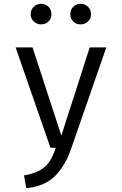

<svg xmlns="http://www.w3.org/2000/svg" viewBox="-20 -776 640 1008"><path d="M354 3Q323 94 269 148Q215 202 118 212L106 145Q159 136 190.5 117.5Q222 99 240 71.5Q258 44 273 0H245L62 -527H151L302 -64L451 -527H538ZM141 -701Q141 -725 157 -740.5Q173 -756 196 -756Q219 -756 234.5 -740.5Q250 -725 250 -701Q250 -678 234.5 -663Q219 -648 196 -648Q173 -648 157 -663.5Q141 -679 141 -701ZM349 -701Q349 -725 364.5 -740.5Q380 -756 403 -756Q426 -756 442 -740.5Q458 -725 458 -701Q458 -679 442 -663.5Q426 -648 403 -648Q380 -648 364.5 -663Q349 -678 349 -701Z"/></svg>

Font: FiraDG Mono
Style: Regular
Weight: 400
Designer: Carrois Corporate & Edenspiekermann AG
Foundry: Carrois Corporate GbR & Edenspiekermann AG
Version: Version 3.206